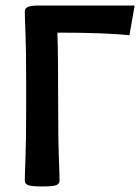

<svg xmlns="http://www.w3.org/2000/svg" viewBox="-20 -671 510 699"><path d="M191.9 -257.8Q191.9 -156.2 194.3 -94.7Q196.8 -33.2 196.8 -12.7Q196.8 -2.9 186.3 2.4Q175.8 7.8 133.8 7.8Q91.8 7.8 81.1 2.4Q70.3 -2.9 70.3 -12.7Q70.3 -33.2 72.8 -94.7Q75.2 -156.2 75.2 -267.6V-378.9Q75.2 -490.2 72.8 -550Q70.3 -609.9 70.3 -630.4Q70.3 -640.1 81.1 -645.5Q91.8 -650.9 124 -650.9H470.2L451.2 -542.5Q365.7 -552.2 189 -552.2Q191.9 -470.7 191.9 -257.8Z"/></svg>

Font: ALMAS
Style: Bold
Weight: 700
Designer: ALMAS Font/ by Husham Jawad Kadhim, derived from the Bainsely font by/ Paul James MIller
Foundry: High-Logic / Made with FontCreator
Version: Version 1.411;September 19, 2021;FontCreator 14.0.0.2814 32-